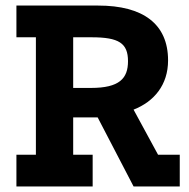

<svg xmlns="http://www.w3.org/2000/svg" viewBox="-20 -670 678 690"><path d="M626 0V-114H548L460 -276C534 -305 584 -365 584 -453C584 -584 494 -650 333 -650H39V-536H109V-114H39V0H313V-114H243V-248H331L460 0ZM440 -450C440 -388 409 -354 307 -354H243V-536H309C407 -536 440 -515 440 -450Z"/></svg>

Font: Zilla Slab Bold
Style: Regular
Weight: 700
Designer: Typotheque.com
Foundry: Typotheque type foundry
Version: Version 1.3; 2018